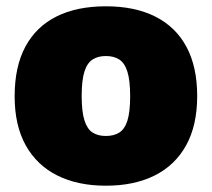

<svg xmlns="http://www.w3.org/2000/svg" viewBox="-20 -579 673 610"><path d="M316.5 11Q227 11 162 -21.5Q97 -54 61.8 -117.2Q26.5 -180.5 26.5 -273Q26.5 -367 60.5 -430.5Q94.5 -494 159.2 -526.5Q224 -559 316.5 -559Q409 -559 474 -526Q539 -493 572.8 -429.5Q606.5 -366 606.5 -274Q606.5 -181 571.5 -117.5Q536.5 -54 471.5 -21.5Q406.5 11 316.5 11ZM316.5 -147Q342 -147 359.2 -158Q376.5 -169 385 -196.5Q393.5 -224 393.5 -273Q393.5 -323.5 384.8 -351.2Q376 -379 358.8 -390Q341.5 -401 316.5 -401Q291.5 -401 274.2 -390Q257 -379 248.2 -351.5Q239.5 -324 239.5 -274Q239.5 -224.5 248.2 -196.8Q257 -169 274 -158Q291 -147 316.5 -147Z"/></svg>

Font: Encode Sans Condensed Thin Black
Style: Regular
Weight: 900
Version: Version 3.002